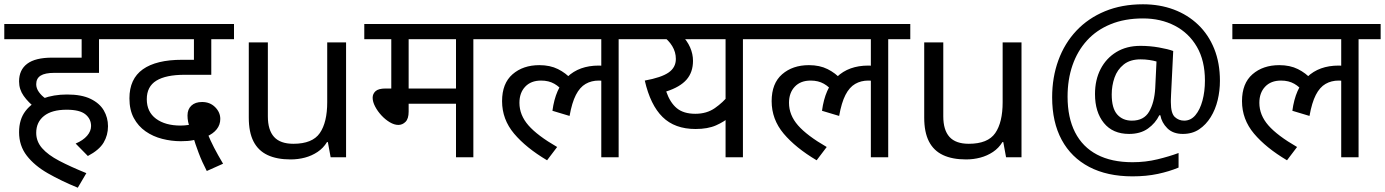

<svg xmlns="http://www.w3.org/2000/svg" viewBox="-20 -734 6463 896"><path d="M147 -229Q112 -256 90.5 -286.5Q69 -317 69 -354Q69 -408 107 -436.5Q145 -465 223 -465H361V-551H0V-622H545V-551H442V-394H234Q190 -394 169.5 -381Q149 -368 149 -341Q149 -322 161.5 -304.5Q174 -287 193 -274ZM333 -64Q368 -79 386.5 -100.5Q405 -122 405 -146Q405 -179 378.5 -200.5Q352 -222 291 -222Q222 -222 185.5 -193Q149 -164 149 -114Q149 -74 176.5 -42.5Q204 -11 256.5 16.5Q309 44 383 74L343 142Q265 110 203 74.5Q141 39 105 -7.5Q69 -54 69 -117Q69 -177 99 -216Q129 -255 179.5 -274Q230 -293 293 -293Q361 -293 403 -272.5Q445 -252 464.5 -218.5Q484 -185 484 -145Q484 -103 463.5 -68.5Q443 -34 390 -6Z M945 64Q923 22 907 -20.5Q891 -63 881 -97L868 -133Q861 -150 858 -165Q855 -180 855 -195Q855 -224 873 -241Q891 -258 923 -258Q960 -258 984 -234Q1008 -210 1008 -179Q1008 -152 991.5 -131Q975 -110 943 -96L926 -92Q902 -84 880 -79.5Q858 -75 824 -75Q780 -75 737 -86Q694 -97 659.5 -121Q625 -145 604.5 -183Q584 -221 584 -275Q584 -366 646.5 -410.5Q709 -455 830 -455H901L885 -420V-551H531V-622H1072V-551H966V-385H842Q754 -385 709.5 -357.5Q665 -330 665 -271Q665 -212 708 -180Q751 -148 823 -148Q840 -148 860.5 -151Q881 -154 903 -164L948 -112Q962 -78 979 -45Q996 -12 1021 30Z M1595 -536V0H1523L1510 -71H1506Q1489 -43 1462 -25Q1435 -7 1403 1.5Q1371 10 1336 10Q1272 10 1228.5 -10.5Q1185 -31 1163 -74Q1141 -117 1141 -185V-536H1230V-191Q1230 -127 1259 -95Q1288 -63 1349 -63Q1438 -63 1472.5 -113Q1507 -163 1507 -257V-536Z M2189 -551V0H2108V-250H1887V-213Q1887 -180 1872.5 -165.5Q1858 -151 1839 -151Q1820 -151 1799 -163.5Q1778 -176 1760 -195.5Q1742 -215 1730.5 -237Q1719 -259 1719 -278Q1719 -296 1732.5 -308.5Q1746 -321 1780 -321H1806V-551H1680V-622H2292V-551ZM2108 -551H1887V-321H2108Z M2278 -551V-622H2970V-551H2867V0H2786V-379L2830 -347Q2814 -354 2800 -356Q2786 -358 2774 -358Q2740 -358 2713 -342.5Q2686 -327 2667.5 -291Q2649 -255 2638 -193L2558 -217Q2572 -322 2627.5 -375Q2683 -428 2774 -428Q2794 -428 2811 -425Q2828 -422 2840 -418L2843 -396L2786 -415V-551ZM2610 -304Q2593 -328 2567 -343Q2541 -358 2505 -358Q2458 -358 2431 -329.5Q2404 -301 2404 -254Q2404 -197 2446 -149Q2488 -101 2580 -48L2533 14Q2435 -44 2379 -110.5Q2323 -177 2323 -262Q2323 -345 2372 -387.5Q2421 -430 2497 -430Q2547 -430 2584 -411.5Q2621 -393 2648 -363Z M3550 -622V-551H3447V0H3366V-216L3389 -191Q3360 -166 3321.5 -149Q3283 -132 3226 -132Q3129 -132 3072 -188Q3015 -244 2989 -358Q3066 -372 3100 -395.5Q3134 -419 3134 -459Q3134 -491 3117 -519Q3100 -547 3072 -566L3115 -551H2956V-622ZM3131 -551 3159 -572Q3187 -544 3200.5 -513Q3214 -482 3214 -450Q3214 -397 3184 -362.5Q3154 -328 3089 -307Q3107 -255 3138.5 -229Q3170 -203 3225 -203Q3278 -203 3316 -229.5Q3354 -256 3381 -290L3366 -239V-551Z M3536 -551V-622H4228V-551H4125V0H4044V-379L4088 -347Q4072 -354 4058 -356Q4044 -358 4032 -358Q3998 -358 3971 -342.5Q3944 -327 3925.5 -291Q3907 -255 3896 -193L3816 -217Q3830 -322 3885.5 -375Q3941 -428 4032 -428Q4052 -428 4069 -425Q4086 -422 4098 -418L4101 -396L4044 -415V-551ZM3868 -304Q3851 -328 3825 -343Q3799 -358 3763 -358Q3716 -358 3689 -329.5Q3662 -301 3662 -254Q3662 -197 3704 -149Q3746 -101 3838 -48L3791 14Q3693 -44 3637 -110.5Q3581 -177 3581 -262Q3581 -345 3630 -387.5Q3679 -430 3755 -430Q3805 -430 3842 -411.5Q3879 -393 3906 -363Z M4747 -536V0H4675L4662 -71H4658Q4641 -43 4614 -25Q4587 -7 4555 1.5Q4523 10 4488 10Q4424 10 4380.5 -10.5Q4337 -31 4315 -74Q4293 -117 4293 -185V-536H4382V-191Q4382 -127 4411 -95Q4440 -63 4501 -63Q4590 -63 4624.5 -113Q4659 -163 4659 -257V-536Z M5673 -357Q5673 -311 5662.5 -267Q5652 -223 5630 -187.5Q5608 -152 5576 -130.5Q5544 -109 5500 -109Q5454 -109 5427.5 -135.5Q5401 -162 5395 -196H5390Q5372 -159 5337 -134Q5302 -109 5249 -109Q5173 -109 5131.5 -160Q5090 -211 5090 -295Q5090 -361 5116 -411.5Q5142 -462 5189.5 -491Q5237 -520 5302 -520Q5346 -520 5388.5 -512.5Q5431 -505 5455 -496L5445 -293Q5444 -275 5444 -267.5Q5444 -260 5444 -257Q5444 -205 5462.5 -188Q5481 -171 5506 -171Q5537 -171 5558.5 -196.5Q5580 -222 5591.5 -264.5Q5603 -307 5603 -358Q5603 -451 5565.5 -515.5Q5528 -580 5462.5 -614Q5397 -648 5314 -648Q5229 -648 5163 -621Q5097 -594 5052.5 -545Q5008 -496 4985 -429.5Q4962 -363 4962 -283Q4962 -185 4997 -116.5Q5032 -48 5099.5 -12.5Q5167 23 5265 23Q5326 23 5381.5 9.5Q5437 -4 5480 -20V48Q5437 66 5383.5 77.5Q5330 89 5265 89Q5147 89 5063 45Q4979 1 4934.5 -81.5Q4890 -164 4890 -280Q4890 -373 4919 -452.5Q4948 -532 5003 -590.5Q5058 -649 5136.5 -681.5Q5215 -714 5314 -714Q5392 -714 5457.5 -689.5Q5523 -665 5571.5 -618.5Q5620 -572 5646.5 -506Q5673 -440 5673 -357ZM5168 -293Q5168 -229 5193.5 -200Q5219 -171 5262 -171Q5318 -171 5342.5 -213Q5367 -255 5371 -322L5377 -447Q5364 -451 5344 -454Q5324 -457 5303 -457Q5254 -457 5224 -433Q5194 -409 5181 -371.5Q5168 -334 5168 -293Z M5731 -551V-622H6423V-551H6320V0H6239V-379L6283 -347Q6267 -354 6253 -356Q6239 -358 6227 -358Q6193 -358 6166 -342.5Q6139 -327 6120.5 -291Q6102 -255 6091 -193L6011 -217Q6025 -322 6080.5 -375Q6136 -428 6227 -428Q6247 -428 6264 -425Q6281 -422 6293 -418L6296 -396L6239 -415V-551ZM6063 -304Q6046 -328 6020 -343Q5994 -358 5958 -358Q5911 -358 5884 -329.5Q5857 -301 5857 -254Q5857 -197 5899 -149Q5941 -101 6033 -48L5986 14Q5888 -44 5832 -110.5Q5776 -177 5776 -262Q5776 -345 5825 -387.5Q5874 -430 5950 -430Q6000 -430 6037 -411.5Q6074 -393 6101 -363Z"/></svg>

Font: hexlhindi05
Style: Book
Weight: 400
Designer: Jelle Bosma - Monotype Design Team
Foundry: Monotype Imaging Inc.
Version: Version 2.003